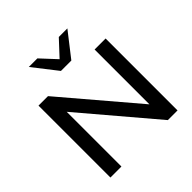

<svg xmlns="http://www.w3.org/2000/svg" viewBox="-235 -1136 1331 1331"><g transform="rotate(-45 430.0 -471.0)"><path d="M101 0V-705H194L666 -150H651V-705H759V0H664L194 -554H209V0ZM381 -765 243 -942H327L432 -829L537 -942H621L483 -765Z"/></g></svg>

Font: Nunito Sans 10pt SemiExpanded SemiBold
Style: Regular
Weight: 600
Width: 6
Designer: Vernon Adams
Foundry: Vernon Adams
Version: Version 3.101;gftools[0.9.27]